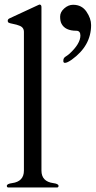

<svg xmlns="http://www.w3.org/2000/svg" viewBox="-20 -823 420 843"><path d="M214 -19Q237 -16 237 -7Q237 -1 232 0H15Q10 -1 10 -7Q10 -16 33 -19Q85 -26 85 -74V-683Q85 -704 63 -711Q53 -715 42 -717Q31 -719 24.5 -721Q18 -723 16 -725Q14 -727 14 -732.5Q14 -738 21 -742L146 -800Q152 -803 153 -803Q162 -803 162 -792V-74Q162 -26 214 -19ZM380 -713Q380 -622 295 -561Q275 -547 265 -547Q258 -547 258 -555.5Q258 -564 261 -568Q264 -572 268 -574.5Q272 -577 275.5 -579.5Q279 -582 285 -587Q333 -631 333 -667Q333 -688 315 -688Q266 -688 250 -719Q244 -730 244 -750Q244 -770 262 -786Q280 -802 301 -802Q339 -802 359.5 -772Q380 -742 380 -713Z"/></svg>

Font: Cardo
Style: Regular
Weight: 400
Designer: David J. Perry
Foundry: David J. Perry
Version: Version 1.0451